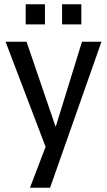

<svg xmlns="http://www.w3.org/2000/svg" viewBox="-20 -679 500 897"><path d="M454 -484H363L241 -89H239L104 -484H6L193 7L120 198H214ZM190 -565V-659H100V-565ZM360 -565V-659H270V-565Z"/></svg>

Font: Gamestation Text
Style: Bold
Weight: 400
Designer: Jonas Hecksher
Foundry: Jonas Hecksher, Playtypeª, e-types AS
Version: Version 1.003